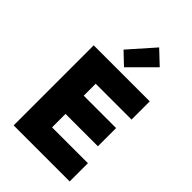

<svg xmlns="http://www.w3.org/2000/svg" viewBox="-279 -1066 1170 1170"><g transform="rotate(45 305.5 -481.5)"><path d="M78 0V-690H561V-533H252V-430H531V-273H252V-157H561V0ZM225 -800 369 -963 457 -880 303 -726Z"/></g></svg>

Font: Oxanium ExtraLight ExtraBold
Style: Regular
Weight: 800
Version: Version 2.000